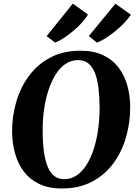

<svg xmlns="http://www.w3.org/2000/svg" viewBox="-20 -1034 761 1064"><path d="M323 10.5Q248.5 10.5 196 -15.2Q143.5 -41 110.8 -85Q78 -129 62.8 -186Q47.5 -243 47 -305.5Q47 -391 70.5 -471Q94 -551 141.2 -614.5Q188.5 -678 259.5 -715.5Q330.5 -753 426 -753Q500.5 -753 553 -727.5Q605.5 -702 638.2 -658Q671 -614 686.2 -557.8Q701.5 -501.5 701.5 -440.5Q701.5 -353.5 678.2 -272.8Q655 -192 607.8 -128.2Q560.5 -64.5 489.5 -27Q418.5 10.5 323 10.5ZM335 -41Q374 -41 405.2 -62.2Q436.5 -83.5 460.2 -121.5Q484 -159.5 500 -209.8Q516 -260 524 -318.5Q532 -377 532 -439Q531.5 -499 525.5 -547.2Q519.5 -595.5 506 -629.8Q492.5 -664 469.8 -682.5Q447 -701 413 -701Q374.5 -701 343 -679.8Q311.5 -658.5 288 -620.8Q264.5 -583 248.2 -533.2Q232 -483.5 224 -425.8Q216 -368 216.5 -307Q216.5 -246 223 -196.8Q229.5 -147.5 243.2 -112.8Q257 -78 279.8 -59.5Q302.5 -41 335 -41ZM238.5 -834 383.5 -1014 467.5 -953.5Q456 -933 434.5 -909.2Q413 -885.5 386.5 -863Q360 -840.5 333.2 -823.2Q306.5 -806 285 -798ZM472 -834 619.5 -1013.5 705.5 -952.5Q692 -932 669.8 -908.5Q647.5 -885 620.5 -862.8Q593.5 -840.5 566.5 -823.2Q539.5 -806 517 -798Z"/></svg>

Font: Merriweather 48pt ExtraBold
Style: Italic
Weight: 800
Italic angle: -7.8°
Version: Version 2.101